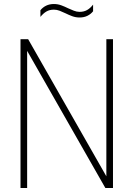

<svg xmlns="http://www.w3.org/2000/svg" viewBox="-20 -935 664 955"><path d="M82 0V-740H120L509 -58V-740H542V0H504L115 -682V0ZM376 -848Q356.5 -848 339 -854.5Q321.5 -861 305.5 -869Q291 -876 276.8 -881.5Q262.5 -887 248 -887Q227 -887 211.2 -878Q195.5 -869 181 -851V-884Q192.5 -898.5 209.5 -906.8Q226.5 -915 248 -915Q267.5 -915 285 -908.5Q302.5 -902 318.5 -894Q333 -887.5 347.2 -881.8Q361.5 -876 376 -876Q397 -876 413 -885Q429 -894 443 -912V-879Q432 -865 415 -856.5Q398 -848 376 -848Z"/></svg>

Font: Encode Sans Condensed Condensed Thin
Style: Regular
Weight: 100
Width: 3
Designer: Multiple Designers
Foundry: Impallari Type
Version: Version 3.000; ttfautohint (v1.8.3) -l 8 -r 50 -G 200 -x 14 